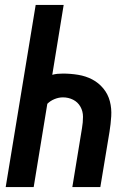

<svg xmlns="http://www.w3.org/2000/svg" viewBox="-20 -755 540 775"><path d="M3 0 124 -735H237L191 -453Q201 -456 212 -457Q223 -458 234 -458Q265 -458 295.5 -453Q326 -448 352 -434.5Q378 -421 397 -398Q416 -375 423.5 -346Q431 -317 429 -285.5Q427 -254 422 -223L385 0H272L311 -238Q315 -261 315 -283.5Q315 -306 304.5 -324.5Q294 -343 275 -352.5Q256 -362 234 -362Q217 -362 200 -355Q183 -348 171 -336L116 0Z"/></svg>

Font: Iosevka
Style: Bold Italic
Weight: 700
Italic angle: -9°
Monospace: yes
Designer: Belleve Invis
Foundry: Belleve Invis
Version: Version 32.5.0; ttfautohint (v1.8.4)